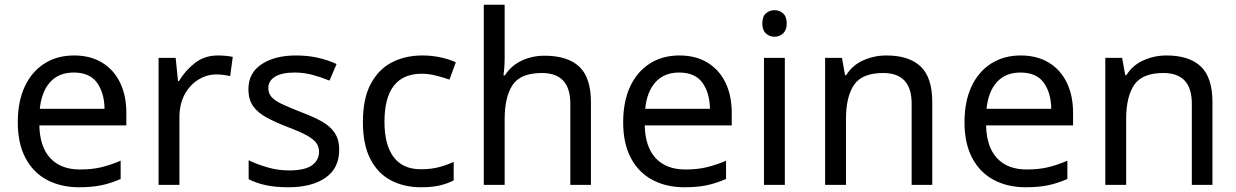

<svg xmlns="http://www.w3.org/2000/svg" viewBox="-20 -780 5216 810"><path d="M292 -546Q361 -546 410.5 -516Q460 -486 486.5 -431.5Q513 -377 513 -304V-251H146Q148 -160 192.5 -112.5Q237 -65 317 -65Q368 -65 407.5 -74.5Q447 -84 489 -102V-25Q448 -7 408 1.5Q368 10 313 10Q237 10 178.5 -21Q120 -52 87.5 -113.5Q55 -175 55 -264Q55 -352 84.5 -415Q114 -478 167.5 -512Q221 -546 292 -546ZM291 -474Q228 -474 191.5 -433.5Q155 -393 148 -321H421Q420 -389 389 -431.5Q358 -474 291 -474Z M899 -546Q914 -546 931.5 -544.5Q949 -543 962 -540L951 -459Q938 -462 922.5 -464Q907 -466 893 -466Q852 -466 816 -443.5Q780 -421 758.5 -380.5Q737 -340 737 -286V0H649V-536H721L731 -438H735Q761 -482 802 -514Q843 -546 899 -546Z M1411 -148Q1411 -70 1353 -30Q1295 10 1197 10Q1141 10 1100.5 1Q1060 -8 1029 -24V-104Q1061 -88 1106.5 -74.5Q1152 -61 1199 -61Q1266 -61 1296 -82.5Q1326 -104 1326 -140Q1326 -160 1315 -176Q1304 -192 1275.5 -208Q1247 -224 1194 -244Q1142 -264 1105 -284Q1068 -304 1048 -332Q1028 -360 1028 -404Q1028 -472 1083.5 -509Q1139 -546 1229 -546Q1278 -546 1320.5 -536.5Q1363 -527 1400 -510L1370 -440Q1336 -454 1299 -464Q1262 -474 1223 -474Q1169 -474 1140.5 -456.5Q1112 -439 1112 -409Q1112 -387 1125 -371.5Q1138 -356 1168.5 -341.5Q1199 -327 1250 -307Q1301 -288 1337 -268Q1373 -248 1392 -219.5Q1411 -191 1411 -148Z M1756 10Q1685 10 1629.5 -19Q1574 -48 1542.5 -109Q1511 -170 1511 -265Q1511 -364 1544 -426Q1577 -488 1633.5 -517Q1690 -546 1762 -546Q1803 -546 1841 -537.5Q1879 -529 1903 -517L1876 -444Q1852 -453 1820 -461Q1788 -469 1760 -469Q1602 -469 1602 -266Q1602 -169 1640.5 -117.5Q1679 -66 1755 -66Q1799 -66 1832.5 -75Q1866 -84 1894 -97V-19Q1867 -5 1834.5 2.5Q1802 10 1756 10Z M2109 -537Q2109 -497 2104 -462H2110Q2136 -503 2180.5 -524Q2225 -545 2277 -545Q2375 -545 2424 -498.5Q2473 -452 2473 -349V0H2386V-343Q2386 -472 2266 -472Q2176 -472 2142.5 -421.5Q2109 -371 2109 -277V0H2021V-760H2109Z M2846 -546Q2915 -546 2964.5 -516Q3014 -486 3040.5 -431.5Q3067 -377 3067 -304V-251H2700Q2702 -160 2746.5 -112.5Q2791 -65 2871 -65Q2922 -65 2961.5 -74.5Q3001 -84 3043 -102V-25Q3002 -7 2962 1.5Q2922 10 2867 10Q2791 10 2732.5 -21Q2674 -52 2641.5 -113.5Q2609 -175 2609 -264Q2609 -352 2638.5 -415Q2668 -478 2721.5 -512Q2775 -546 2846 -546ZM2845 -474Q2782 -474 2745.5 -433.5Q2709 -393 2702 -321H2975Q2974 -389 2943 -431.5Q2912 -474 2845 -474Z M3248 -737Q3268 -737 3283.5 -723.5Q3299 -710 3299 -681Q3299 -653 3283.5 -639Q3268 -625 3248 -625Q3226 -625 3211 -639Q3196 -653 3196 -681Q3196 -710 3211 -723.5Q3226 -737 3248 -737ZM3291 -536V0H3203V-536Z M3719 -546Q3815 -546 3864 -499.5Q3913 -453 3913 -349V0H3826V-343Q3826 -472 3706 -472Q3617 -472 3583 -422Q3549 -372 3549 -278V0H3461V-536H3532L3545 -463H3550Q3576 -505 3622 -525.5Q3668 -546 3719 -546Z M4286 -546Q4355 -546 4404.5 -516Q4454 -486 4480.5 -431.5Q4507 -377 4507 -304V-251H4140Q4142 -160 4186.5 -112.5Q4231 -65 4311 -65Q4362 -65 4401.5 -74.5Q4441 -84 4483 -102V-25Q4442 -7 4402 1.5Q4362 10 4307 10Q4231 10 4172.5 -21Q4114 -52 4081.5 -113.5Q4049 -175 4049 -264Q4049 -352 4078.5 -415Q4108 -478 4161.5 -512Q4215 -546 4286 -546ZM4285 -474Q4222 -474 4185.5 -433.5Q4149 -393 4142 -321H4415Q4414 -389 4383 -431.5Q4352 -474 4285 -474Z M4901 -546Q4997 -546 5046 -499.5Q5095 -453 5095 -349V0H5008V-343Q5008 -472 4888 -472Q4799 -472 4765 -422Q4731 -372 4731 -278V0H4643V-536H4714L4727 -463H4732Q4758 -505 4804 -525.5Q4850 -546 4901 -546Z"/></svg>

Font: Noto Sans Old Hungarian
Style: Regular
Weight: 400
Designer: Monotype Design Team
Foundry: Monotype Imaging Inc.
Version: Version 2.005; ttfautohint (v1.8.4.7-5d5b)